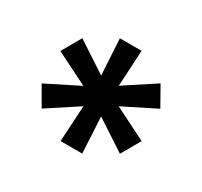

<svg xmlns="http://www.w3.org/2000/svg" viewBox="-96 -854 697 662"><g transform="rotate(30 253.0 -523.5)"><path d="M209.5 -318.4 217.8 -461.9 97.2 -382.8 53.7 -458 182.6 -522.5 53.7 -586.9 97.2 -663.1 217.8 -584 209.5 -727.5H295.9L288.1 -584L408.7 -663.1L451.7 -586.9L323.2 -522.5L451.7 -458L408.7 -382.8L288.1 -461.9L295.9 -318.4Z"/></g></svg>

Font: Inter Tight SemiBold
Style: Regular
Weight: 600
Designer: Rasmus Andersson
Foundry: rsms
Version: Version 3.004; ttfautohint (v1.8.4.7-5d5b)